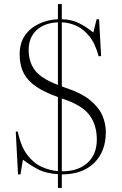

<svg xmlns="http://www.w3.org/2000/svg" viewBox="-20 -838 597 938"><path d="M263 80V13Q202 9 162.5 -12.5Q123 -34 92 -58L80 14H68L57 -195H67Q82 -122 113.5 -81Q145 -40 184.5 -22.5Q224 -5 263 -2V-364Q256 -367 248.5 -369.5Q241 -372 234 -375Q172 -400 137.5 -429.5Q103 -459 89.5 -494.5Q76 -530 76 -572Q76 -628 102 -665Q128 -702 171 -722Q214 -742 263 -744V-818H282V-744Q329 -743 365.5 -725Q402 -707 436 -679L452 -744H464L474 -564L462 -563Q445 -626 416 -661.5Q387 -697 352 -712.5Q317 -728 282 -729V-416Q286 -415 288.5 -413.5Q291 -412 298 -410Q375 -385 418 -350.5Q461 -316 479 -276Q497 -236 497 -193Q497 -98 440 -42Q383 14 282 14V80ZM263 -423V-729Q196 -726 158 -690Q120 -654 120 -594Q120 -536 150 -495.5Q180 -455 263 -423ZM282 -1Q362 -1 407.5 -42.5Q453 -84 453 -156Q453 -228 416.5 -276.5Q380 -325 282 -357Z"/></svg>

Font: Literata 72pt ExtraLight
Style: Regular
Weight: 200
Designer: Latin by Veronika Burian and Jose Scaglione. Greek by Irene Vlachou. Cyrillic by Vera Evstafieva.
Foundry: TypeTogether
Version: Version 3.002